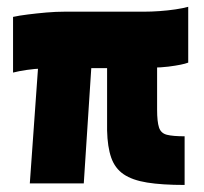

<svg xmlns="http://www.w3.org/2000/svg" viewBox="-20 -534 594 559"><path d="M517.5 4.5Q451.7 4.5 408.4 -2.5Q365.1 -9.5 339.9 -26.7Q314.7 -43.9 303.8 -75Q292.9 -106.2 291.8 -154V-449.3L437.4 -451.5V-214.8Q437.4 -179.5 443 -162.7Q448.5 -146 466 -141.6Q483.5 -137.2 517.5 -137.2ZM66.8 0 98.6 -446.5 253 -447 223.9 0ZM18 -322.7V-484.8Q35.9 -488.8 61.4 -491.9Q86.9 -495.1 115 -497.6Q143.1 -500 168 -500H399.6Q420.6 -500 444.7 -501.7Q468.7 -503.4 490.9 -506.7Q513.1 -510 528 -514.2V-351.7Q511.8 -345.3 470 -340Q428.2 -334.8 368.8 -338.8L343.9 -335.7H184.9L148.9 -330.7Q129.4 -335.2 105.2 -334.6Q81 -333.9 57.8 -330.4Q34.6 -327 18 -322.7Z"/></svg>

Font: TitilliumWeb ExtraLight
Style: Regular
Weight: 400
Designer: Mohamed Gaber, Accademia di Belle Arti di Urbino and others
Foundry: Kief Type Foundry, Accademia di Belle Arti di Urbino and others
Version: Version 3.000; ttfautohint (v1.8.2)